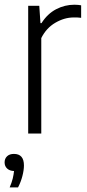

<svg xmlns="http://www.w3.org/2000/svg" viewBox="-52 -566 370 814"><path d="M67.5 0V-541.5H114.5L119.5 -468H124Q149 -507.5 185.8 -526.8Q222.5 -546 263.5 -546Q272.5 -546 279.8 -545.2Q287 -544.5 292 -543.5V-490.5Q284 -491.5 277 -491.8Q270 -492 260.5 -492Q221 -492 182.5 -469.5Q144 -447 123 -404.5V0ZM-11 228.5Q-2 207.5 2 190.8Q6 174 7.5 159Q-11 158.5 -21.8 148.5Q-32.5 138.5 -32.5 122.5Q-32.5 106.5 -22 96.5Q-11.5 86.5 7 86.5Q49.5 86.5 49.5 135.5Q49.5 155 43 180.2Q36.5 205.5 24.5 228.5Z"/></svg>

Font: Encode Sans Condensed Light
Style: Regular
Weight: 300
Width: 3
Designer: Multiple Designers
Foundry: Impallari Type
Version: Version 3.000; ttfautohint (v1.8.3) -l 8 -r 50 -G 200 -x 14 